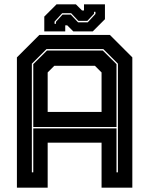

<svg xmlns="http://www.w3.org/2000/svg" viewBox="-20 -860 684 880"><path d="M57.5 0V-597L160.5 -700H483.5L586.5 -597V0H445.5V-206H198.5V0ZM126 -70H132.5V-271.5H514V-70H520.5V-568L453.5 -635H193L126 -568ZM198.5 -347H445.5V-528L415 -558.5H229L198.5 -528ZM132.5 -278V-566L195.5 -628.5H451L514 -566V-278ZM183 -716V-784L239 -840H328L356 -812H365V-840H461V-772L405 -716H316L288 -744H279V-716ZM230 -751H236.5V-760L266.5 -793H304.5L338 -757.5H382L417.5 -796V-806H411V-797L380.5 -764.5H339L306 -799.5H265L230 -761Z"/></svg>

Font: Tourney ExtraBold
Style: Regular
Weight: 800
Designer: Tyler Finck
Foundry: Etcetera Type Co
Version: Version 1.015